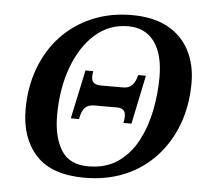

<svg xmlns="http://www.w3.org/2000/svg" viewBox="-50 -722 850 788"><g transform="rotate(5 375.0 -328.0)"><path d="M326 13Q190 13 125.5 -57.5Q61 -128 61 -246Q61 -338 90 -415.5Q119 -493 172 -549.5Q225 -606 299 -637.5Q373 -669 462 -669Q551 -669 610.5 -636.5Q670 -604 700 -546Q730 -488 730 -413Q730 -320 701 -242Q672 -164 618.5 -106.5Q565 -49 491 -18Q417 13 326 13ZM337 -35Q410 -35 460 -70Q510 -105 540 -162.5Q570 -220 583.5 -288.5Q597 -357 597 -424Q597 -520 559 -571Q521 -622 451 -622Q373 -622 315 -570.5Q257 -519 224.5 -430.5Q192 -342 192 -232Q192 -144 225.5 -89.5Q259 -35 337 -35ZM283 -225H249L292 -426H324Q318 -395 327 -382.5Q336 -370 360 -370H453Q497 -370 509 -426H541L499 -225H466Q473 -258 465 -272Q457 -286 435 -286H341Q316 -286 302.5 -272.5Q289 -259 283 -225Z"/></g></svg>

Font: STIX Two Text SemiBold
Style: Italic
Weight: 600
Italic angle: -12°
Designer: Ross Mills, John Hudson & Paul Hanslow, Tiro Typeworks Ltd; with prior portions MicroPress Inc. and Coen Hoffman, Elsevi
Foundry: Tiro Typeworks Ltd
Version: Version 2.13 b171